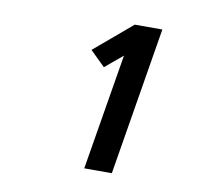

<svg xmlns="http://www.w3.org/2000/svg" viewBox="-63 -909 727 658"><g transform="rotate(10 300.0 -580.5)"><path d="M270 -323 337 -727 276 -676 224 -727 355 -838H451L366 -323Z"/></g></svg>

Font: Iosevka Aile Extrabold Oblique
Style: Regular
Weight: 800
Italic angle: -9°
Designer: Belleve Invis
Foundry: Belleve Invis
Version: Version 31.1.0; ttfautohint (v1.8.4)